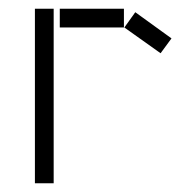

<svg xmlns="http://www.w3.org/2000/svg" viewBox="-20 -420 428 440"><path d="M60 0H103V-400H60ZM117 -357H264V-400H117ZM265 -357 348 -298 373 -332 290 -392Z"/></svg>

Font: Anthony
Style: Regular
Weight: 400
Designer: Sun Young Oh
Foundry: Velvetyne Type Foundry
Version: Version 1.000;hotconv 1.0.109;makeotfexe 2.5.65596